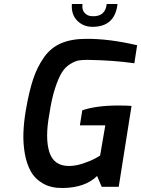

<svg xmlns="http://www.w3.org/2000/svg" viewBox="-20 -933 705 959"><path d="M339 -913H392Q388 -885 402.5 -868.5Q417 -852 443 -852Q506 -850 513 -913H567Q554 -799 442 -799Q396 -799 365.5 -830Q335 -861 339 -913ZM109 -382Q125 -476 145.5 -537.5Q166 -599 200 -647Q234 -695 285.5 -717Q337 -739 411 -739Q524 -740 665 -707L651 -617Q547 -632 417 -634Q391 -634 373 -631Q355 -628 330.5 -613Q306 -598 289 -571Q272 -544 255 -492Q238 -440 227 -366Q204 -244 226.5 -173.5Q249 -103 326 -104Q358 -104 396.5 -117Q435 -130 458 -143L480 -156L506 -307H379L391 -382Q461 -406 570 -406Q613 -406 637 -404L573 0H488L465 -54Q405 5 293 6Q237 7 196.5 -15.5Q156 -38 134.5 -76Q113 -114 104 -165.5Q95 -217 97 -270.5Q99 -324 109 -382Z"/></svg>

Font: Exo
Style: Demi Bold Italic
Weight: 600
Designer: Natanael Gama
Version: Version 1